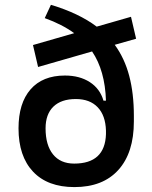

<svg xmlns="http://www.w3.org/2000/svg" viewBox="-20 -760 626 790"><path d="M286.1 9.8Q175.8 9.8 116 -53.7Q56.2 -117.2 56.2 -231.9Q56.2 -335.4 105.7 -392.3Q155.3 -449.2 247.1 -449.2Q307.6 -449.2 349.6 -422.1Q391.6 -395 405.8 -345.7H416Q412.1 -469.7 358.9 -548.3L136.7 -484.4L115.7 -574.7L285.2 -623.5Q235.8 -659.7 164.1 -685.5L189.5 -740.2Q304.7 -705.6 377.9 -650.4L519 -690.9L540 -600.6L452.1 -575.7Q492.7 -520 511.7 -447.8Q530.8 -375.5 530.8 -283.7V-260.3Q530.8 -131.3 467 -60.8Q403.3 9.8 286.1 9.8ZM285.2 -86.9Q412.1 -86.9 416 -208V-222.7Q414.1 -285.2 381.8 -318.8Q349.6 -352.5 292 -352.5Q231.9 -352.5 199.7 -321.3Q167.5 -290 167.5 -231.9Q167.5 -163.1 198 -125Q228.5 -86.9 285.2 -86.9Z"/></svg>

Font: Caskaydia Cove Medium
Style: Regular
Weight: 500
Monospace: yes
Designer: Aaron Bell
Foundry: Saja Typeworks
Version: Version 4.300; ttfautohint (v1.8.3)